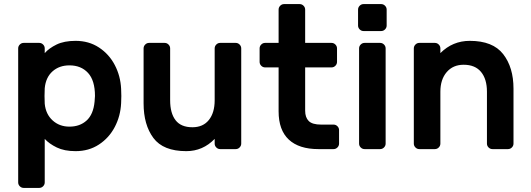

<svg xmlns="http://www.w3.org/2000/svg" viewBox="-20 -730 2598 940"><path d="M199 163Q199 174 191 182Q183 190 172 190H96Q85 190 77 182Q69 174 69 163V-493Q69 -504 77 -512Q85 -520 96 -520H172Q183 -520 191 -512Q199 -504 199 -493V-470Q220 -494 257 -512Q294 -530 350 -530Q415 -530 464.5 -497.5Q514 -465 542 -411.5Q570 -358 573 -295Q574 -285 574 -260Q574 -235 573 -225Q570 -162 542 -108.5Q514 -55 464.5 -22.5Q415 10 350 10Q295 10 258 -8Q221 -26 199 -50ZM320 -410Q270 -410 237 -380.5Q204 -351 199 -298Q198 -288 198 -260Q198 -232 199 -222Q204 -171 237.5 -140.5Q271 -110 320 -110Q371 -110 404 -140Q437 -170 443 -232Q445 -252 445 -260Q445 -336 411 -373Q377 -410 320 -410Z M710 -520H786Q797 -520 805 -512Q813 -504 813 -493V-239Q813 -176 839.5 -141.5Q866 -107 922 -107Q974 -107 1002.5 -142.5Q1031 -178 1031 -239V-493Q1031 -504 1039 -512Q1047 -520 1058 -520H1134Q1145 -520 1153 -512Q1161 -504 1161 -493V-27Q1161 -16 1153 -8Q1145 0 1134 0H1058Q1047 0 1039 -8Q1031 -16 1031 -27V-50Q973 10 892 10Q779 10 731 -54.5Q683 -119 683 -224V-493Q683 -504 691 -512Q699 -520 710 -520Z M1552 -120H1613Q1624 -120 1632 -112Q1640 -104 1640 -93V-27Q1640 -16 1632 -8Q1624 0 1613 0H1539Q1444 0 1394 -46.5Q1344 -93 1344 -185V-400H1278Q1267 -400 1259 -408Q1251 -416 1251 -427V-493Q1251 -504 1259 -512Q1267 -520 1278 -520H1344V-683Q1344 -694 1352 -702Q1360 -710 1371 -710H1447Q1458 -710 1466 -702Q1474 -694 1474 -683V-520H1603Q1614 -520 1622 -512Q1630 -504 1630 -493V-427Q1630 -416 1622 -408Q1614 -400 1603 -400H1474V-188Q1474 -155 1491.5 -137.5Q1509 -120 1552 -120Z M1873 -683V-605Q1873 -594 1865 -586Q1857 -578 1846 -578H1760Q1749 -578 1741 -586Q1733 -594 1733 -605V-683Q1733 -694 1741 -702Q1749 -710 1760 -710H1846Q1857 -710 1865 -702Q1873 -694 1873 -683ZM1841 0H1765Q1754 0 1746 -8Q1738 -16 1738 -27V-493Q1738 -504 1746 -512Q1754 -520 1765 -520H1841Q1852 -520 1860 -512Q1868 -504 1868 -493V-27Q1868 -16 1860 -8Q1852 0 1841 0Z M2467 0H2391Q2380 0 2372 -8Q2364 -16 2364 -27V-281Q2364 -343 2335 -378Q2306 -413 2250 -413Q2198 -413 2167 -377Q2136 -341 2136 -281V-27Q2136 -16 2128 -8Q2120 0 2109 0H2033Q2022 0 2014 -8Q2006 -16 2006 -27V-493Q2006 -504 2014 -512Q2022 -520 2033 -520H2109Q2120 -520 2128 -512Q2136 -504 2136 -493V-470Q2196 -530 2280 -530Q2393 -530 2443.5 -465Q2494 -400 2494 -296V-27Q2494 -16 2486 -8Q2478 0 2467 0Z"/></svg>

Font: Hezaedrus Medium
Style: Regular
Weight: 500
Designer: Hubert & Fischer
Foundry: Hubert & Fischer
Version: Version 1.10;September 3, 2019;FontCreator 11.5.0.2425 64-bi